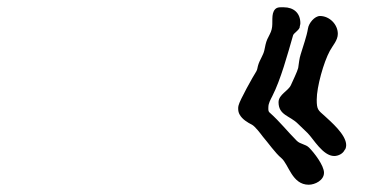

<svg xmlns="http://www.w3.org/2000/svg" viewBox="-20 -570 1040 528"><path d="M746 -289C746 -253 777 -252 799 -230L826 -204C842 -188 868 -141 899 -141C910 -141 923 -147 928 -158C931 -160 932 -168 932 -171C932 -200 889 -236 873 -251C855 -267 851 -268 851 -296C851 -331 870 -399 887 -430C895 -445 909 -459 909 -477C909 -503 886 -526 860 -526C845 -526 829 -506 827 -492C823 -468 814 -445 807 -421C803 -409 802 -396 800 -383C798 -374 784 -345 780 -336C773 -320 746 -310 746 -289ZM635 -271C635 -266 636 -260 639 -255C646 -242 661 -233 673 -227C682 -222 697 -202 703 -194C717 -178 737 -149 754 -135C774 -118 783 -62 829 -62C846 -62 871 -74 871 -95C871 -115 844 -150 830 -164C820 -174 806 -173 796 -183C770 -209 750 -235 722 -260C717 -264 718 -269 718 -275C718 -286 724 -296 729 -306C752 -351 771 -421 786 -473C788 -479 800 -485 804 -494C804 -498 806 -502 806 -506C806 -534 788 -550 760 -550C752 -550 743 -551 737 -545C724 -532 732 -507 727 -489C725 -480 719 -471 715 -462C711 -453 709 -442 707 -432C704 -418 694 -405 690 -391C688 -385 688 -379 685 -374C676 -360 639 -294 636 -280C635 -277 635 -274 635 -271Z"/></svg>

Font: ChillLongCangKaiShu Bold
Style: Regular
Weight: 700
Version: Version 3.500;Glyphs 3.1.1 (3135)